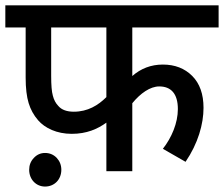

<svg xmlns="http://www.w3.org/2000/svg" viewBox="-20 -642 840 720"><path d="M799.8 -539.1V-622.1H0V-539.1H76.2V-351.1C76.2 -311 80.1 -279.3 87.4 -255.4C94.7 -231.4 106.4 -210 123 -190.9C148.4 -161.6 192.9 -140.1 249 -140.1C305.2 -140.1 345.7 -158.2 378.9 -182.1V0H476.1V-254.9C506.8 -292.5 543.5 -317.9 577.1 -317.9C620.6 -317.9 647 -291.5 647 -232.9C647 -180.7 623.5 -125.5 590.8 -84L675.8 -35.2C722.7 -104 743.2 -176.8 743.2 -237.8C743.2 -289.1 729 -329.1 700.7 -357.4C672.4 -385.7 635.7 -399.9 590.8 -399.9C545.9 -399.9 507.8 -384.8 476.1 -356.9V-539.1ZM378.9 -539.1V-277.8C348.1 -247.1 309.1 -223.1 256.8 -223.1C231 -223.1 211.4 -230 199.2 -244.1C189 -254.4 182.1 -267.6 178.2 -283.2C173.8 -298.3 171.9 -323.2 171.9 -357.9V-539.1ZM89.4 -5.4C89.4 31.2 115.7 57.6 148.9 57.6C184.1 57.6 210 31.2 210 -5.4C210 -22.5 204.1 -37.6 192.9 -49.8C181.2 -62 166.5 -68.4 148.9 -68.4C132.3 -68.4 118.2 -62 106.9 -49.8C95.2 -37.6 89.4 -22.5 89.4 -5.4Z"/></svg>

Font: Noto Reveo Sans
Style: Regular
Weight: 500
Designer: Monotype Design Team
Foundry: Monotype Imaging Inc.
Version: Version 2.007